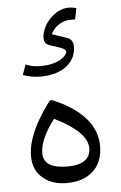

<svg xmlns="http://www.w3.org/2000/svg" viewBox="-55 -821 538 857"><g transform="rotate(-5 214.0 -392.5)"><path d="M55.7 -500.5C80.1 -491.2 107.9 -486.3 138.7 -486.3C166.5 -486.8 192.4 -491.2 215.8 -500.5C262.2 -518.1 293.9 -557.1 293.9 -606C293.9 -627.9 285.2 -642.1 267.6 -647.9L200.7 -670.4L202.1 -673.8C217.3 -703.6 249.5 -727.5 290.5 -727.5C298.8 -727.5 305.2 -727.5 309.6 -727.1C314 -747.1 317.4 -764.2 319.3 -777.3C308.1 -780.3 296.4 -782.2 285.6 -782.2C220.7 -782.2 162.1 -712.4 162.1 -656.2C162.1 -638.2 171.4 -626.5 189.9 -621.1C210.9 -615.2 222.2 -611.3 233.9 -606.9C250 -600.6 257.8 -594.7 257.8 -586.4C257.8 -578.6 248.5 -566.9 231 -555.2C213.4 -543 179.2 -533.2 138.7 -533.2C112.8 -533.2 90.8 -537.6 71.8 -546.4ZM210 -2.9C260.3 -2.9 299.8 -16.6 328.6 -43.5C357.4 -70.3 371.6 -107.4 371.6 -155.8C371.6 -245.1 307.1 -322.8 180.2 -375.5C176.8 -377 173.8 -377.4 171.4 -377.4C169.4 -377.4 167 -378.4 158.7 -367.2C93.3 -278.8 60.5 -202.1 60.5 -137.2C60.5 -94.7 74.2 -62 102.1 -38.6C129.9 -14.6 165.5 -2.9 210 -2.9ZM177.2 -293.5 183.1 -290.5C276.4 -244.1 322.8 -196.8 322.8 -148.9C322.8 -100.6 285.6 -76.2 218.8 -76.2C147.5 -76.2 111.8 -99.1 111.8 -144.5C111.8 -185.1 132.3 -233.4 173.8 -288.6Z"/></g></svg>

Font: Sahel Light
Style: Regular
Weight: 300
Foundry: Saber Rastikerdar (saber.rastikerdar@gmail.com)
Version: Version 3.4.0